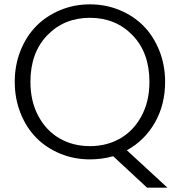

<svg xmlns="http://www.w3.org/2000/svg" viewBox="-20 -727 829 884"><path d="M120.1 -350.1Q120.1 -260.7 156.5 -192.9Q192.9 -125 254.6 -89.6Q316.4 -54.2 394 -54.2Q471.7 -54.2 533.4 -89.6Q595.2 -125 631.6 -192.9Q668 -260.7 668 -350.1Q668 -484.4 590.3 -564.7Q512.7 -645 394 -645Q275.4 -645 197.8 -564.7Q120.1 -484.4 120.1 -350.1ZM740.2 -350.1Q740.2 -244.6 692.9 -162.1Q645.5 -79.6 564 -35.2L751 137.2H657.2L501 -7.8Q449.7 6.8 394 6.8Q321.3 6.8 257.3 -19.5Q193.4 -45.9 147.2 -92.5Q101.1 -139.2 74.5 -206.1Q47.9 -272.9 47.9 -350.1Q47.9 -427.2 74.5 -493.9Q101.1 -560.5 147.2 -607.2Q193.4 -653.8 257.3 -680.4Q321.3 -707 394 -707Q466.8 -707 531 -680.4Q595.2 -653.8 641.1 -607.2Q687 -560.5 713.6 -493.9Q740.2 -427.2 740.2 -350.1Z"/></svg>

Font: SVN-Poppins Light
Style: Regular
Weight: 300
Designer: Ninad Kale (Devanagari), Jonny Pinhorn (Latin)
Foundry: Indian Type Foundry
Version: Version 3.002 2017